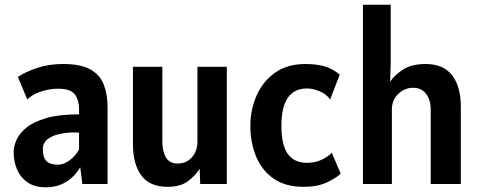

<svg xmlns="http://www.w3.org/2000/svg" viewBox="-20 -782 2056 816"><path d="M174 14Q128 14 97.8 -6.5Q67.5 -27 52.8 -61Q38 -95 38 -136Q38 -159 49.8 -186.5Q61.5 -214 91.5 -239Q121.5 -264 176 -280Q230.5 -296 316 -296V-319Q316 -356 298.2 -380.5Q280.5 -405 227 -405Q188 -405 150.8 -391.8Q113.5 -378.5 96 -359L56 -455Q86 -475.5 136.2 -492.8Q186.5 -510 248 -510Q322 -510 363 -487.5Q404 -465 420.5 -423.8Q437 -382.5 437 -327V0H330L321 -71Q269 14 174 14ZM227 -82Q249.5 -82 275.2 -100.2Q301 -118.5 316 -147V-218Q311 -219 305.2 -219Q299.5 -219 292 -219Q264.5 -219 234.2 -212.8Q204 -206.5 183 -191Q162 -175.5 162 -148Q162 -112 178 -97Q194 -82 227 -82Z M692 12Q616.5 12 580.8 -36.2Q545 -84.5 545 -169V-498H670V-180Q670 -139 685 -113Q700 -87 736 -87Q771.5 -87 795.2 -113Q819 -139 819 -180V-498H944V0H831L828.5 -64.5Q810 -35 778.2 -11.5Q746.5 12 692 12Z M1271 12Q1191.5 12 1141.5 -23.8Q1091.5 -59.5 1067.8 -118.5Q1044 -177.5 1044 -247Q1044 -316 1070.5 -376Q1097 -436 1149 -473Q1201 -510 1278 -510Q1321 -510 1356 -501Q1391 -492 1424 -465L1383 -359Q1368 -381.5 1339.2 -393.8Q1310.5 -406 1285 -406Q1176 -406 1176 -248Q1176 -165 1203.2 -127.5Q1230.5 -90 1285 -90Q1321 -90 1348.5 -103.8Q1376 -117.5 1390 -133L1428 -44Q1414 -29 1373 -8.5Q1332 12 1271 12Z M1522.5 0V-762H1640.5V-510L1638 -435Q1658 -464 1694 -487Q1730 -510 1789.5 -510Q1864.5 -510 1901.5 -462Q1938.5 -414 1938.5 -329V0H1810.5V-316Q1810.5 -357.5 1790.8 -383.2Q1771 -409 1735.5 -409Q1700.5 -409 1673 -383.2Q1645.5 -357.5 1645.5 -316V0Z"/></svg>

Font: Alatsi
Style: Regular
Weight: 400
Designer: Spyros Zevelakis, Eben Sorkin
Foundry: www.sorkintype.com
Version: Version 1.008; ttfautohint (v1.8.4.7-5d5b)